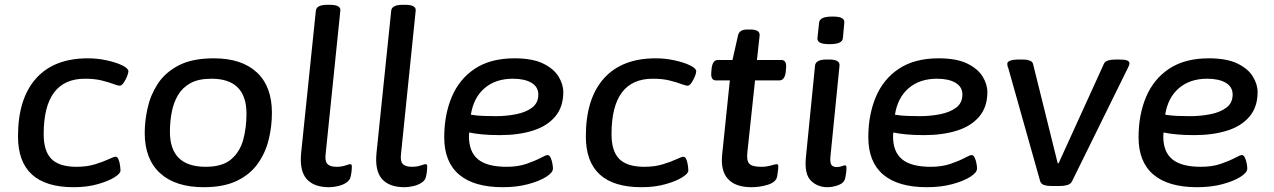

<svg xmlns="http://www.w3.org/2000/svg" viewBox="-20 -773 5309 800"><path d="M287 7Q55 7 55 -205Q55 -362 130 -446Q205 -530 346 -530Q386 -530 425 -521.5Q464 -513 489.5 -500.5Q515 -488 515 -476Q515 -469 509.5 -455Q504 -441 495.5 -428.5Q487 -416 479 -416Q471 -416 452.5 -423Q434 -430 404.5 -437.5Q375 -445 334 -445Q162 -445 162 -214Q162 -143 194.5 -110.5Q227 -78 299 -78Q342 -78 376 -88.5Q410 -99 432.5 -109.5Q455 -120 462 -120Q469 -120 473.5 -109.5Q478 -99 480 -85Q482 -71 482 -62Q482 -50 456.5 -34Q431 -18 386.5 -5.5Q342 7 287 7Z M829 7Q711 7 647 -51.5Q583 -110 583 -219Q583 -269 595 -323Q607 -377 637.5 -424Q668 -471 724.5 -500.5Q781 -530 871 -530Q987 -530 1050 -471.5Q1113 -413 1113 -303Q1113 -246 1099.5 -191Q1086 -136 1054 -91Q1022 -46 967 -19.5Q912 7 829 7ZM837 -78Q907 -78 943.5 -109.5Q980 -141 993.5 -191Q1007 -241 1007 -299Q1007 -445 861 -445Q807 -445 773.5 -426.5Q740 -408 721.5 -376.5Q703 -345 695.5 -305.5Q688 -266 688 -224Q688 -78 837 -78Z M1351 7Q1287 7 1257 -28Q1227 -63 1235 -138L1296 -728Q1298 -753 1344 -753H1355Q1401 -753 1398 -728L1337 -133Q1333 -102 1344 -90Q1355 -78 1382 -78Q1403 -78 1419 -83.5Q1435 -89 1439 -89Q1446 -89 1446 -80Q1446 -78 1445.5 -66.5Q1445 -55 1441 -37Q1438 -22 1423 -12Q1408 -2 1388 2.5Q1368 7 1351 7Z M1665 7Q1601 7 1571 -28Q1541 -63 1549 -138L1610 -728Q1612 -753 1658 -753H1669Q1715 -753 1712 -728L1651 -133Q1647 -102 1658 -90Q1669 -78 1696 -78Q1717 -78 1733 -83.5Q1749 -89 1753 -89Q1760 -89 1760 -80Q1760 -78 1759.5 -66.5Q1759 -55 1755 -37Q1752 -22 1737 -12Q1722 -2 1702 2.5Q1682 7 1665 7Z M2075 7Q1955 7 1893 -45.5Q1831 -98 1831 -201Q1831 -295 1862.5 -369.5Q1894 -444 1959 -487Q2024 -530 2124 -530Q2198 -530 2242.5 -508.5Q2287 -487 2307 -454.5Q2327 -422 2327 -389Q2327 -327 2293 -287Q2259 -247 2199.5 -228.5Q2140 -210 2064 -210Q2022 -210 1990 -213Q1958 -216 1935 -221Q1934 -214 1934 -205Q1934 -140 1972 -109Q2010 -78 2091 -78Q2138 -78 2174 -90.5Q2210 -103 2232.5 -115Q2255 -127 2261 -127Q2269 -127 2274 -116.5Q2279 -106 2281.5 -92.5Q2284 -79 2284 -71Q2284 -54 2255.5 -36Q2227 -18 2180 -5.5Q2133 7 2075 7ZM2046 -289Q2089 -289 2130 -297Q2171 -305 2197 -324.5Q2223 -344 2223 -379Q2223 -411 2194.5 -428Q2166 -445 2117 -445Q2045 -445 1999 -405.5Q1953 -366 1942 -295Q1967 -291 1993.5 -290Q2020 -289 2046 -289Z M2653 7Q2421 7 2421 -205Q2421 -362 2496 -446Q2571 -530 2712 -530Q2752 -530 2791 -521.5Q2830 -513 2855.5 -500.5Q2881 -488 2881 -476Q2881 -469 2875.5 -455Q2870 -441 2861.5 -428.5Q2853 -416 2845 -416Q2837 -416 2818.5 -423Q2800 -430 2770.5 -437.5Q2741 -445 2700 -445Q2528 -445 2528 -214Q2528 -143 2560.5 -110.5Q2593 -78 2665 -78Q2708 -78 2742 -88.5Q2776 -99 2798.5 -109.5Q2821 -120 2828 -120Q2835 -120 2839.5 -109.5Q2844 -99 2846 -85Q2848 -71 2848 -62Q2848 -50 2822.5 -34Q2797 -18 2752.5 -5.5Q2708 7 2653 7Z M3111 7Q3045 7 3013.5 -27Q2982 -61 2989 -129L3021 -438H2963Q2940 -438 2944 -474L2945 -487Q2949 -523 2971 -523H3032L3055 -625Q3060 -650 3093 -650H3107Q3148 -650 3145 -624L3134 -523H3236Q3259 -523 3255 -487L3254 -474Q3250 -438 3227 -438H3126L3094 -138Q3090 -103 3102.5 -90.5Q3115 -78 3152 -78Q3174 -78 3192.5 -83.5Q3211 -89 3216 -89Q3223 -89 3223 -80Q3223 -77 3222 -66Q3221 -55 3218 -37Q3213 -14 3180 -3.5Q3147 7 3111 7Z M3428 7Q3386 7 3358.5 -20.5Q3331 -48 3338 -118L3376 -500Q3379 -525 3424 -525H3435Q3480 -525 3478 -500L3440 -119Q3438 -96 3444 -86.5Q3450 -77 3466 -77Q3479 -77 3487.5 -80.5Q3496 -84 3500 -84Q3507 -84 3507 -75Q3507 -73 3506.5 -62Q3506 -51 3502 -32Q3498 -11 3474 -2Q3450 7 3428 7ZM3437 -589Q3408 -589 3396.5 -595.5Q3385 -602 3386 -614L3393 -679Q3394 -691 3407 -697.5Q3420 -704 3449 -704Q3477 -704 3488 -697.5Q3499 -691 3498 -679L3492 -614Q3490 -589 3437 -589Z M3842 7Q3722 7 3660 -45.5Q3598 -98 3598 -201Q3598 -295 3629.5 -369.5Q3661 -444 3726 -487Q3791 -530 3891 -530Q3965 -530 4009.5 -508.5Q4054 -487 4074 -454.5Q4094 -422 4094 -389Q4094 -327 4060 -287Q4026 -247 3966.5 -228.5Q3907 -210 3831 -210Q3789 -210 3757 -213Q3725 -216 3702 -221Q3701 -214 3701 -205Q3701 -140 3739 -109Q3777 -78 3858 -78Q3905 -78 3941 -90.5Q3977 -103 3999.5 -115Q4022 -127 4028 -127Q4036 -127 4041 -116.5Q4046 -106 4048.5 -92.5Q4051 -79 4051 -71Q4051 -54 4022.5 -36Q3994 -18 3947 -5.5Q3900 7 3842 7ZM3813 -289Q3856 -289 3897 -297Q3938 -305 3964 -324.5Q3990 -344 3990 -379Q3990 -411 3961.5 -428Q3933 -445 3884 -445Q3812 -445 3766 -405.5Q3720 -366 3709 -295Q3734 -291 3760.5 -290Q3787 -289 3813 -289Z M4360 2Q4343 2 4330.5 -2Q4318 -6 4314 -18L4181 -490Q4179 -493 4178 -498.5Q4177 -504 4177 -507Q4177 -525 4228 -525H4242Q4258 -525 4269.5 -521Q4281 -517 4284 -508L4387 -93H4391L4580 -508Q4584 -517 4597 -521Q4610 -525 4629 -525H4644Q4667 -525 4676.5 -521Q4686 -517 4686 -509Q4686 -502 4680 -491L4447 -18Q4441 -6 4427 -2Q4413 2 4396 2Z M4968 7Q4848 7 4786 -45.5Q4724 -98 4724 -201Q4724 -295 4755.5 -369.5Q4787 -444 4852 -487Q4917 -530 5017 -530Q5091 -530 5135.5 -508.5Q5180 -487 5200 -454.5Q5220 -422 5220 -389Q5220 -327 5186 -287Q5152 -247 5092.5 -228.5Q5033 -210 4957 -210Q4915 -210 4883 -213Q4851 -216 4828 -221Q4827 -214 4827 -205Q4827 -140 4865 -109Q4903 -78 4984 -78Q5031 -78 5067 -90.5Q5103 -103 5125.5 -115Q5148 -127 5154 -127Q5162 -127 5167 -116.5Q5172 -106 5174.5 -92.5Q5177 -79 5177 -71Q5177 -54 5148.5 -36Q5120 -18 5073 -5.5Q5026 7 4968 7ZM4939 -289Q4982 -289 5023 -297Q5064 -305 5090 -324.5Q5116 -344 5116 -379Q5116 -411 5087.5 -428Q5059 -445 5010 -445Q4938 -445 4892 -405.5Q4846 -366 4835 -295Q4860 -291 4886.5 -290Q4913 -289 4939 -289Z"/></svg>

Font: Asap Semi Expanded Semi Expanded Medium
Style: Italic
Weight: 500
Width: 6
Italic angle: -6°
Designer: Pablo Cosgaya
Foundry: Omnibus-Type
Version: Version 3.001; ttfautohint (v1.8.4.7-5d5b)